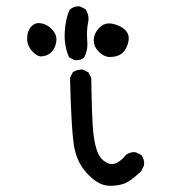

<svg xmlns="http://www.w3.org/2000/svg" viewBox="-20 -600 540 608"><path d="M331.1 -11.7Q351.1 -11.7 368.7 -17.1Q391.1 -23.4 427.2 -58.1L436 -76.2Q436.5 -79.1 436.5 -83.5Q436.5 -87.9 434.6 -95Q432.6 -102.1 427.7 -108.9L410.2 -117.7Q407.2 -118.2 402.8 -118.2Q398.4 -118.2 391.8 -116.2Q385.3 -114.3 378.9 -109.4Q365.2 -92.3 350.1 -84.5Q342.3 -80.6 334 -80.6Q325.7 -80.6 317.4 -85Q299.3 -94.7 290 -115.7Q280.8 -136.7 275.9 -176Q271 -215.3 269 -353.5L260.3 -370.6L243.2 -379.4Q240.2 -379.9 237.3 -379.9Q234.4 -379.9 230 -378.9Q219.7 -377.4 210.4 -371.1L201.7 -353.5Q205.6 -198.2 213.4 -143.6Q221.2 -88.9 254.4 -52.2Q287.1 -16.1 319.8 -12.2Q325.7 -11.7 331.1 -11.7ZM220.7 -409.2Q236.3 -409.2 246.6 -418Q256.8 -437.5 256.8 -460Q256.8 -465.3 256.1 -472.9Q255.4 -480.5 255.4 -490.7Q255.4 -510.7 259.3 -530.3Q260.3 -535.2 260.3 -538.8Q260.3 -542.5 259.8 -547.1Q259.3 -551.8 257.1 -558.3Q254.9 -564.9 251 -570.8L233.4 -579.6Q231 -580.1 229 -580.1Q212.9 -580.1 200.7 -569.3Q188 -543 185.1 -500Q184.6 -494.1 184.6 -483.6Q184.6 -473.1 187.5 -455.6Q190.4 -438 198.7 -418.5L215.8 -409.7Q218.3 -409.2 220.7 -409.2ZM387.7 -478.5Q387.7 -493.7 376.5 -504.9Q362.8 -518.6 337.9 -524.4Q331.5 -525.9 325.7 -525.9Q308.6 -525.9 295.4 -513.2Q276.9 -494.1 276.9 -472.2Q276.9 -452.1 293 -436Q307.6 -421.4 325.2 -419.4Q354.5 -419.4 368.7 -433.3Q382.8 -447.3 386.7 -469.2Q387.7 -474.1 387.7 -478.5ZM158.7 -475.1Q158.7 -493.2 143.1 -508.8Q129.9 -522 112.3 -525.9Q107.4 -526.9 103 -526.9Q98.6 -526.9 95.2 -525.9Q86.9 -523.9 80.1 -517.1Q65.9 -502 65.9 -477.5Q65.9 -453.6 85 -434.6Q96.7 -422.9 107.9 -421.4Q128.9 -421.4 142.1 -434.3Q155.3 -447.3 158.2 -467.8Q158.7 -471.7 158.7 -475.1Z"/></svg>

Font: Bakudai
Style: Light
Weight: 300
Version: Version 1.48